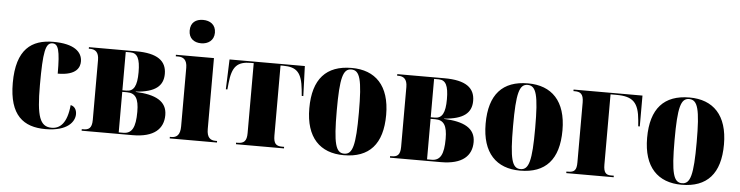

<svg xmlns="http://www.w3.org/2000/svg" viewBox="-47 -995 4728 1227"><g transform="rotate(5 2317.0 -381.5)"><path d="M269 10C414 10 456 -56 456 -102C456 -129 443 -152 417 -157C406 -40 362 -2 308 -2C233 -2 210 -66 210 -267C210 -481 222 -540 267 -540C304 -540 317 -501 317 -350C440 -350 458 -405 458 -440C458 -501 406 -550 272 -550C133 -550 36 -483 36 -266C36 -58 129 10 269 10Z M501 0H828C966 0 1025 -58 1025 -146C1025 -235 951 -272 824 -277V-279C948 -288 999 -330 999 -408C999 -491 941 -536 804 -536H501V-526H510C542 -526 566 -510 566 -459V-75C566 -20 544 -10 510 -10H501ZM764 -280H738V-526H768C813 -526 831 -490 831 -404C831 -316 811 -280 764 -280ZM767 -10H738V-270H768C823 -270 845 -236 845 -151C845 -51 823 -10 767 -10Z M1213 -623C1257 -623 1295 -648 1295 -698C1295 -750 1257 -773 1213 -773C1167 -773 1133 -750 1133 -698C1133 -648 1167 -623 1213 -623ZM1066 0H1369V-10H1359C1326 -10 1303 -26 1303 -81V-536H1059V-526H1076C1107 -526 1132 -510 1132 -459V-83C1132 -27 1109 -10 1076 -10H1066Z M1491 0H1799V-10H1785C1746 -10 1731 -27 1731 -77V-526H1748C1836 -526 1868 -492 1879 -384L1883 -344H1893L1886 -536H1403L1396 -344H1406L1410 -384C1421 -492 1453 -526 1542 -526H1559V-77C1559 -27 1542 -10 1501 -10H1491Z M2183 10C2346 10 2431 -82 2431 -270C2431 -458 2338 -550 2186 -550C2023 -550 1938 -458 1938 -270C1938 -82 2031 10 2183 10ZM2185 0C2131 0 2114 -58 2114 -270C2114 -482 2131 -540 2184 -540C2239 -540 2256 -482 2256 -270C2256 -58 2239 0 2185 0Z M2479 0H2806C2944 0 3003 -58 3003 -146C3003 -235 2929 -272 2802 -277V-279C2926 -288 2977 -330 2977 -408C2977 -491 2919 -536 2782 -536H2479V-526H2488C2520 -526 2544 -510 2544 -459V-75C2544 -20 2522 -10 2488 -10H2479ZM2742 -280H2716V-526H2746C2791 -526 2809 -490 2809 -404C2809 -316 2789 -280 2742 -280ZM2745 -10H2716V-270H2746C2801 -270 2823 -236 2823 -151C2823 -51 2801 -10 2745 -10Z M3314 10C3477 10 3562 -82 3562 -270C3562 -458 3469 -550 3317 -550C3154 -550 3069 -458 3069 -270C3069 -82 3162 10 3314 10ZM3316 0C3262 0 3245 -58 3245 -270C3245 -482 3262 -540 3315 -540C3370 -540 3387 -482 3387 -270C3387 -58 3370 0 3316 0Z M3610 0H3914V-10H3895C3865 -10 3848 -23 3848 -75V-526H3886C3992 -526 4029 -490 4039 -375L4042 -338H4052V-536H3610V-526H3619C3653 -526 3675 -515 3675 -459V-75C3675 -25 3662 -10 3619 -10H3610Z M4350 10C4513 10 4598 -82 4598 -270C4598 -458 4505 -550 4353 -550C4190 -550 4105 -458 4105 -270C4105 -82 4198 10 4350 10ZM4352 0C4298 0 4281 -58 4281 -270C4281 -482 4298 -540 4351 -540C4406 -540 4423 -482 4423 -270C4423 -58 4406 0 4352 0Z"/></g></svg>

Font: Noto Serif Display Condensed Black
Style: Regular
Weight: 900
Width: 3
Designer: Monotype Design Team
Foundry: Monotype Imaging Inc.
Version: Version 2.009